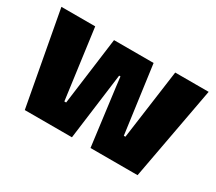

<svg xmlns="http://www.w3.org/2000/svg" viewBox="-97 -685 988 878"><g transform="rotate(30 397.0 -246.0)"><path d="M99.5 0 8.5 -492.5H187L236.5 -124.5H246L293 -481H502L550.5 -124.5H559L609.5 -492.5H786L695 0H446.5L407.5 -302L401.5 -352H394.5L388 -302L348.5 0Z"/></g></svg>

Font: Anek Gurmukhi Medium ExtraBold
Style: Regular
Weight: 800
Version: Version 1.003